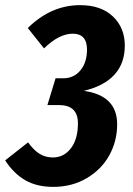

<svg xmlns="http://www.w3.org/2000/svg" viewBox="-66 -709 517 746"><path d="M245.1 -689Q326.7 -689 372.8 -645Q418.9 -601.1 418.9 -532.2Q418.9 -394.5 259.8 -356Q389.2 -337.9 389.2 -226.1Q389.2 -161.1 358.9 -106Q328.6 -50.8 271.2 -16.8Q213.9 17.1 141.1 17.1Q76.7 17.1 31.7 -9Q-13.2 -35.2 -45.9 -85.9L43 -155.8Q65.4 -125 88.1 -111.1Q110.8 -97.2 139.2 -97.2Q182.1 -97.2 209.5 -132.8Q236.8 -168.5 236.8 -230Q236.8 -300.8 163.1 -300.8H118.2L149.9 -404.8H179.2Q221.2 -404.8 246.6 -435.8Q272 -466.8 272 -516.1Q272 -578.1 216.8 -578.1Q163.6 -578.1 105 -521L42 -600.1Q132.3 -689 245.1 -689Z"/></svg>

Font: Fira Sans Compressed
Style: Bold Italic
Weight: 700
Width: 3
Italic angle: -8°
Designer: Carrois Corporate & Edenspiekermann AG
Foundry: Carrois Corporate GbR & Edenspiekermann AG
Version: Version 4.203;PS 004.203;hotconv 1.0.88;makeotf.lib2.5.64775